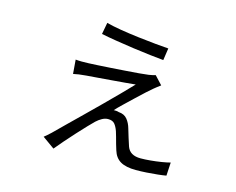

<svg xmlns="http://www.w3.org/2000/svg" viewBox="-96 -776 1191 967"><g transform="rotate(15 500.0 -293.0)"><path d="M351.1 -633.8Q381.8 -625.5 427.5 -617.9Q473.1 -610.4 522.5 -604.5Q571.8 -598.6 614.3 -594.5Q656.7 -590.3 681.2 -588.9L671.9 -525.9Q645 -528.3 602.3 -533.2Q559.6 -538.1 511 -544.9Q462.4 -551.8 417.2 -559.1Q372.1 -566.4 339.8 -573.2ZM694.8 -399.9Q686 -393.1 676 -385.7Q666 -378.4 660.2 -373Q650.9 -365.7 629.6 -346.2Q608.4 -326.7 582.5 -302.2Q556.6 -277.8 533 -255.1Q509.3 -232.4 496.1 -217.8Q501.5 -217.8 508.8 -217.5Q516.1 -217.3 522.9 -214.8Q552.2 -212.9 567.9 -193.6Q583.5 -174.3 590.8 -147.9Q596.2 -129.4 604.5 -102.5Q612.8 -75.7 618.2 -60.1Q633.3 -18.1 689 -18.1Q712.4 -18.1 741 -20.8Q769.5 -23.4 796.6 -27.8Q823.7 -32.2 841.8 -37.1L837.9 32.2Q821.8 35.2 794.7 38.1Q767.6 41 737.1 43Q706.5 44.9 681.2 44.9Q629.9 44.9 601.1 28.3Q572.3 11.7 561 -25.9Q556.6 -38.1 551.8 -56.2Q546.9 -74.2 542.2 -91.3Q537.6 -108.4 534.2 -118.2Q526.4 -140.6 515.4 -153.8Q504.4 -167 481 -167Q465.8 -167 450.4 -158.7Q435.1 -150.4 420.9 -137.2Q409.7 -126.5 388.7 -104.5Q367.7 -82.5 342.5 -54.9Q317.4 -27.3 293.7 -0.2Q270 26.9 252.9 47.9L189.9 2.9Q198.2 -3.9 205.8 -10.3Q213.4 -16.6 224.1 -26.9Q248 -50.8 282.5 -84.5Q316.9 -118.2 356.4 -156.7Q396 -195.3 435.5 -234.6Q475.1 -273.9 510 -309.3Q544.9 -344.7 569.8 -371.1Q551.8 -369.1 517.6 -366.2Q483.4 -363.3 444.1 -360.1Q404.8 -356.9 370.6 -354.2Q336.4 -351.6 317.9 -350.1Q275.9 -346.7 251 -340.8L245.1 -414.1Q258.3 -412.6 276.6 -412.4Q294.9 -412.1 313 -413.1Q327.6 -413.6 357.4 -415.3Q387.2 -417 424.8 -419.4Q462.4 -421.9 500.5 -424.6Q538.6 -427.2 570.6 -429.9Q602.5 -432.6 620.1 -435.1Q629.9 -436.5 639.4 -438.7Q648.9 -440.9 654.8 -442.9Z"/></g></svg>

Font: Shanggu Mono N
Style: Regular
Weight: 350
Designer: GuiWonder
Version: Version 1.021